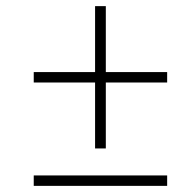

<svg xmlns="http://www.w3.org/2000/svg" viewBox="-20 -606 576 626"><path d="M325 -371H525V-337H325V-122H290V-337H90V-371H290V-586H325ZM90 0V-34H525V0Z"/></svg>

Font: Noto Sans Disp ExtLt
Style: Italic
Weight: 200
Italic angle: -12°
Designer: Monotype Design Team
Foundry: Monotype Imaging Inc.
Version: Version 2.000;GOOG;noto-source:20170915:90ef993387c0